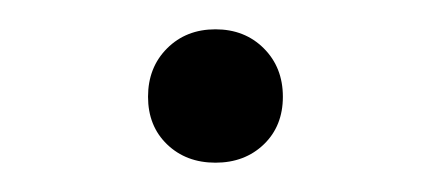

<svg xmlns="http://www.w3.org/2000/svg" viewBox="-20 -106 293 131"><path d="M160 -7.5Q147 5 127 5Q107 5 94 -7.5Q81 -20 81 -40Q81 -60 94 -73Q107 -86 127 -86Q147 -86 160 -73Q173 -60 173 -40Q173 -20 160 -7.5Z"/></svg>

Font: EauTestSC Semilight
Style: Regular
Weight: 300
Designer: Christian Thalmann (Catharsis Fonts)
Version: Version 0.001;PS 000.001;hotconv 1.0.88;makeotf.lib2.5.64775